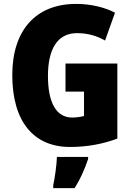

<svg xmlns="http://www.w3.org/2000/svg" viewBox="-20 -744 677 985"><path d="M316 -418V-274H411V-149C394 -144 370 -141 350 -141C270 -141 226 -215 226 -354C226 -490 273 -574 375 -574C428 -574 476 -561 519 -536L570 -679C520 -705 449 -724 371 -724C162 -724 43 -587 43 -359C43 -119 154 10 339 10C426 10 508 -5 582 -33V-418ZM432 72V61H272C271 100 261 171 253 207V221H363C393 173 414 125 432 72Z"/></svg>

Font: Noto Sans Arabic UI Cn Bk
Style: Regular
Weight: 900
Width: 3
Designer: Monotype Design Team, Nadine Chahine and Nizar Qandah
Foundry: Monotype Imaging Inc.
Version: Version 2.010